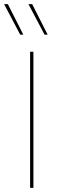

<svg xmlns="http://www.w3.org/2000/svg" viewBox="-47 -911 281 931"><path d="M-9 -891 66 -743H51L-27 -891ZM109 -891 184 -743H169L91 -891ZM115 -660V0H99V-660Z"/></svg>

Font: Elaine Sans Thin
Style: Regular
Weight: 250
Designer: Wei Huang
Foundry: Wei Huang
Version: Version 2.001;December 24, 2019;FontCreator 12.0.0.2547 64-b